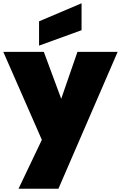

<svg xmlns="http://www.w3.org/2000/svg" viewBox="-30 -880 737 1170"><path d="M687 -564 326 270H83L225 -28L-10 -564H237L343 -278L442 -564ZM467 -696 208 -602V-750L467 -860Z"/></svg>

Font: Poppins Black A&M
Style: Regular
Weight: 900
Designer: Ninad Kale (Devanagari), Jonny Pinhorn (Latin)
Foundry: Indian Type Foundry
Version: 4.004